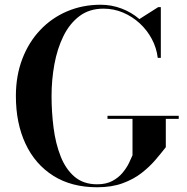

<svg xmlns="http://www.w3.org/2000/svg" viewBox="-20 -780 789 810"><path d="M433.5 -291.5H734V-278.5H679.5V-159Q660.5 -134.5 635.5 -105.2Q610.5 -76 576.8 -49.8Q543 -23.5 497 -6.8Q451 10 390 10Q281.5 10 204.8 -38.5Q128 -87 87.5 -173.8Q47 -260.5 47 -375Q47 -460.5 74 -531.2Q101 -602 149.5 -653.2Q198 -704.5 263.2 -732.2Q328.5 -760 404.5 -760Q450.5 -760 492.8 -744Q535 -728 568 -699.5L647.5 -750H658.5V-536H645.5Q640.5 -578 620.5 -615.5Q600.5 -653 569.2 -681.8Q538 -710.5 499 -727Q460 -743.5 416.5 -743.5Q357 -743.5 315.2 -712Q273.5 -680.5 247.5 -627.5Q221.5 -574.5 209.5 -509Q197.5 -443.5 197.5 -375Q197.5 -307 206 -240.8Q214.5 -174.5 235.8 -120.5Q257 -66.5 294.5 -34.5Q332 -2.5 390 -2.5Q427.5 -2.5 453.8 -16.5Q480 -30.5 497 -51Q514 -71.5 524 -92Q534 -112.5 539 -125V-278.5H433.5Z"/></svg>

Font: Bodoni Moda 18pt SemiBold
Style: Regular
Weight: 600
Designer: Owen Earl
Foundry: indestructible type
Version: Version 2.005